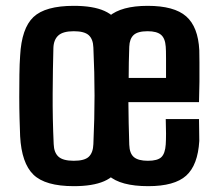

<svg xmlns="http://www.w3.org/2000/svg" viewBox="-20 -629 740 658"><path d="M233 9Q135 9 94.5 -30.5Q54 -70 49 -162Q48 -187 47 -222.5Q46 -258 46 -297Q46 -336 46.5 -373.5Q47 -411 49 -438Q54 -532 94.5 -570.5Q135 -609 233 -609Q299 -609 338 -591.5Q377 -574 394.5 -536.5Q412 -499 416 -438Q417 -403 417.5 -352.5Q418 -302 417.5 -250.5Q417 -199 416 -162Q412 -101 394 -63Q376 -25 337 -8Q298 9 233 9ZM233 -78Q270 -78 284.5 -92Q299 -106 300 -135Q304 -224 304 -301.5Q304 -379 300 -466Q299 -495 284 -508.5Q269 -522 233 -522Q196 -522 180 -507.5Q164 -493 163 -465Q161 -394 160.5 -307.5Q160 -221 164 -135Q165 -106 180.5 -92Q196 -78 233 -78ZM548 -221H662Q662 -210 662.5 -186Q663 -162 663 -146Q658 -63 618 -27Q578 9 488 9Q393 9 352 -27.5Q311 -64 306 -146Q305 -175 304.5 -216Q304 -257 304 -301Q304 -345 304.5 -385Q305 -425 306 -453Q311 -537 353.5 -573Q396 -609 486 -609Q577 -609 618 -573Q659 -537 663 -457Q663 -446 663.5 -416Q664 -386 663.5 -349Q663 -312 662 -279H420Q420 -244 421 -208Q422 -172 423 -133Q424 -103 439 -90.5Q454 -78 487 -78Q520 -78 533 -90.5Q546 -103 548 -134Q549 -149 549 -171Q549 -193 548 -221ZM486 -522Q452 -522 438 -509Q424 -496 423 -469Q422 -442 421.5 -415.5Q421 -389 421 -362H549Q549 -396 549 -427.5Q549 -459 548 -469Q546 -498 531.5 -510Q517 -522 486 -522Z"/></svg>

Font: Big Shoulders Text
Style: Bold
Weight: 700
Designer: Patric King
Foundry: XO Type Co
Version: Version 1.000; ttfautohint (v1.8.2)